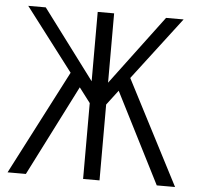

<svg xmlns="http://www.w3.org/2000/svg" viewBox="-52 -794 871 847"><g transform="rotate(5 383.0 -370.0)"><path d="M419.4 -335.9V0H346.7V-335.9L296.9 -401.4L93.3 0H12.2L251 -461.9L39.1 -739.7H116.7L346.7 -432.6V-739.7H419.4V-432.6L649.4 -739.7H727.1L515.1 -461.9L753.9 0H672.9L469.2 -401.4Z"/></g></svg>

Font: News Cycle
Style: Regular
Weight: 500
Version: Version 0.5.2